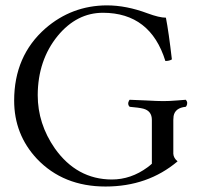

<svg xmlns="http://www.w3.org/2000/svg" viewBox="-20 -678 750 708"><path d="M374 -658.2Q445.8 -658.2 523.9 -628.9Q567.4 -612.8 591.8 -612.8Q602.1 -560.1 613.8 -459Q604.5 -453.1 589.8 -453.1Q534.7 -630.4 359.9 -630.9Q263.2 -630.9 192.9 -545.9Q119.6 -456.1 119.1 -327.1Q119.1 -221.7 182.1 -130.9Q263.2 -16.6 392.1 -16.1Q462.9 -16.1 523.9 -61Q533.2 -67.9 540 -74.2V-235.8Q540 -269 508.3 -277.3Q493.2 -281.2 458 -284.2Q448.7 -293.5 455.6 -306.6Q457 -309.1 458 -310.1Q480 -309.6 518.6 -307.6Q561 -305.2 582 -305.2Q605.5 -305.2 633.3 -307.6Q652.8 -309.6 665 -310.1Q674.3 -300.8 667.5 -287.1Q666 -284.7 665 -284.2Q625.5 -280.3 620.1 -250Q619.1 -243.2 619.1 -235.8V-110.8Q620.1 -95.2 634.8 -83Q524.9 9.8 369.1 9.8Q213.4 9.8 116.2 -92.3Q32.2 -182.1 32.2 -307.1Q32.2 -471.7 147 -572.8Q244.6 -657.7 374 -658.2Z"/></svg>

Font: Linux Libertine Display O
Style: Regular
Weight: 400
Designer: Philipp H. Poll
Foundry: Philipp H. Poll
Version: Version 5.0.9